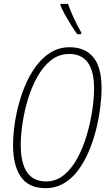

<svg xmlns="http://www.w3.org/2000/svg" viewBox="-20 -970 573 1000"><path d="M217 10Q130 10 89 -48.5Q48 -107 48 -214Q48 -275 59.5 -344Q71 -413 94 -480.5Q117 -548 152 -603Q187 -658 235 -691Q283 -724 343 -724Q422 -724 465.5 -672.5Q509 -621 509 -510Q509 -465 502 -409.5Q495 -354 480.5 -295.5Q466 -237 443 -182.5Q420 -128 388 -84.5Q356 -41 313 -15.5Q270 10 217 10ZM220 -25Q272 -25 313 -58.5Q354 -92 383.5 -147Q413 -202 432 -266.5Q451 -331 460.5 -395Q470 -459 470 -509Q470 -689 340 -689Q287 -689 245.5 -656Q204 -623 174 -569Q144 -515 125 -451.5Q106 -388 97 -326Q88 -264 88 -216Q88 -25 220 -25ZM382 -792Q368 -811 351.5 -837.5Q335 -864 319.5 -891.5Q304 -919 295 -942V-950H334Q348 -911 366 -872.5Q384 -834 403 -801V-792Z"/></svg>

Font: Noto Sans Condensed ExtraLight
Style: Italic
Weight: 200
Width: 3
Italic angle: -12°
Designer: Monotype Design Team
Foundry: Monotype Imaging Inc.
Version: Version 2.013; ttfautohint (v1.8.4.7-5d5b)